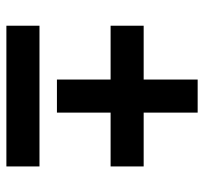

<svg xmlns="http://www.w3.org/2000/svg" viewBox="-39 -619 639 601"><g transform="rotate(90 280.5 -318.5)"><path d="M501 -122.6V-19H60.5V-122.6ZM501 -448.7V-345.2H332.5V-177.2H229V-345.2H60.5V-448.7H229V-617.7H332.5V-448.7Z"/></g></svg>

Font: Estedad-FD Bold
Style: Regular
Weight: 700
Designer: Amin Abedi
Version: Version 7.3